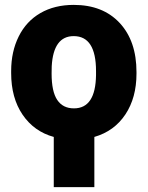

<svg xmlns="http://www.w3.org/2000/svg" viewBox="-20 -558 602 781"><path d="M25.4 -269Q25.4 -348.1 56.2 -409.9Q86.9 -471.7 144.5 -504.9Q202.1 -538.1 279.8 -538.1Q398.4 -538.1 466.8 -464.6Q535.2 -391.1 535.2 -264.6V-258.8Q535.2 -160.6 490 -92.5Q444.8 -24.4 363.8 -1V203.1H198.7V-1Q118.7 -22.9 72 -91.3Q25.4 -159.7 25.4 -260.7ZM189.9 -258.8Q189.9 -185.5 212.9 -151.4Q235.8 -117.2 280.8 -117.2Q368.7 -117.2 370.6 -252.4V-269Q370.6 -411.1 279.8 -411.1Q197.3 -411.1 190.4 -288.6Z"/></svg>

Font: Roboto Black
Style: Regular
Weight: 900
Designer: Google
Version: Version 2.134; 2016